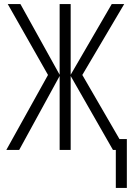

<svg xmlns="http://www.w3.org/2000/svg" viewBox="-20 -734 641 940"><path d="M601 186V-53H565L383 -367L588 -714H527L326 -368V-714H272V-368L80 -714H18L215 -367L11 0H74L272 -362V0H326V-362L533 0H547V186Z"/></svg>

Font: Noto Sans Mono UI Light
Style: Regular
Weight: 300
Designer: Monotype Design team
Foundry: Monotype Imaging Inc.
Version: 1.000